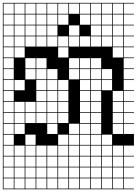

<svg xmlns="http://www.w3.org/2000/svg" viewBox="-20 -1025 963 1352"><path d="M0 307.7V-1004.8H923.1V-1000H851V-927.9H923.1V-923.1H851V-851H923.1V-846.2H851V-774H923.1V-769.2H851V-697.1H923.1V-692.3H851V-620.2H923.1V-615.4H851V-543.3H923.1V-538.5H851V-466.3H923.1V-461.5H851V-389.4H923.1V-384.6H851V-312.5H923.1V-307.7H851V-235.6H923.1V-230.8H851V-158.7H923.1V-153.8H851V-81.7H923.1V0H851V72.1H923.1V76.9H851V149H923.1V153.8H851V226H923.1V230.8H851V302.9H923.1V307.7ZM774 -927.9H846.2V-1000H774ZM158.7 -927.9H230.8V-1000H158.7ZM697.1 -927.9H769.2V-1000H697.1ZM235.6 -927.9H307.7V-1000H235.6ZM620.2 -927.9H692.3V-1000H620.2ZM312.5 -927.9H384.6V-1000H312.5ZM81.7 -927.9H153.8V-1000H81.7ZM4.8 -927.9H76.9V-1000H4.8ZM389.4 -927.9H461.5V-1000H389.4ZM543.3 -927.9H615.4V-1000H543.3ZM466.3 -927.9H538.5V-1000H466.3ZM774 -851H846.2V-923.1H774ZM158.7 -851H230.8V-923.1H158.7ZM235.6 -851H307.7V-923.1H235.6ZM697.1 -851H769.2V-923.1H697.1ZM312.5 -851H384.6V-923.1H312.5ZM620.2 -851H692.3V-923.1H620.2ZM389.4 -851H461.5V-923.1H389.4ZM81.7 -851H153.8V-923.1H81.7ZM4.8 -851H76.9V-923.1H4.8ZM543.3 -851H615.4V-923.1H543.3ZM466.3 -774H538.5V-846.2H466.3ZM81.7 -774H153.8V-846.2H81.7ZM4.8 -774H76.9V-846.2H4.8ZM620.2 -774H692.3V-846.2H620.2ZM312.5 -774H384.6V-846.2H312.5ZM697.1 -774H769.2V-846.2H697.1ZM158.7 -774H230.8V-846.2H158.7ZM774 -774H846.2V-846.2H774ZM235.6 -774H307.7V-846.2H235.6ZM543.3 -697.1H615.4V-769.2H543.3ZM466.3 -697.1H538.5V-769.2H466.3ZM620.2 -697.1H692.3V-769.2H620.2ZM81.7 -697.1H153.8V-769.2H81.7ZM4.8 -697.1H76.9V-769.2H4.8ZM389.4 -697.1H461.5V-769.2H389.4ZM697.1 -697.1H769.2V-769.2H697.1ZM312.5 -697.1H384.6V-769.2H312.5ZM158.7 -697.1H230.8V-769.2H158.7ZM774 -697.1H846.2V-769.2H774ZM235.6 -697.1H307.7V-769.2H235.6ZM81.7 -620.2H153.8V-692.3H81.7ZM4.8 -620.2H76.9V-692.3H4.8ZM389.4 -620.2H461.5V-692.3H389.4ZM774 -620.2H846.2V-692.3H774ZM76.9 -615.4H4.8V-543.3H76.9ZM543.3 -543.3H615.4V-615.4H543.3ZM466.3 -543.3H538.5V-615.4H466.3ZM235.6 -543.3H307.7V-615.4H235.6ZM158.7 -543.3H230.8V-615.4H158.7ZM620.2 -543.3H692.3V-615.4H620.2ZM543.3 -466.3H615.4V-538.5H543.3ZM235.6 -466.3H307.7V-538.5H235.6ZM466.3 -466.3H538.5V-538.5H466.3ZM158.7 -466.3H230.8V-538.5H158.7ZM620.2 -466.3H692.3V-538.5H620.2ZM4.8 -466.3H76.9V-538.5H4.8ZM697.1 -466.3H769.2V-538.5H697.1ZM312.5 -466.3H384.6V-538.5H312.5ZM543.3 -389.4H615.4V-461.5H543.3ZM235.6 -389.4H307.7V-461.5H235.6ZM620.2 -389.4H692.3V-461.5H620.2ZM81.7 -389.4H153.8V-461.5H81.7ZM4.8 -389.4H76.9V-461.5H4.8ZM389.4 -389.4H461.5V-461.5H389.4ZM697.1 -389.4H769.2V-461.5H697.1ZM312.5 -389.4H384.6V-461.5H312.5ZM774 -312.5H846.2V-384.6H774ZM543.3 -312.5H615.4V-384.6H543.3ZM312.5 -312.5H384.6V-384.6H312.5ZM4.8 -312.5H76.9V-384.6H4.8ZM389.4 -312.5H461.5V-384.6H389.4ZM235.6 -312.5H307.7V-384.6H235.6ZM620.2 -312.5H692.3V-384.6H620.2ZM620.2 -235.6H692.3V-307.7H620.2ZM4.8 -235.6H76.9V-307.7H4.8ZM312.5 -235.6H384.6V-307.7H312.5ZM543.3 -235.6H615.4V-307.7H543.3ZM235.6 -235.6H307.7V-307.7H235.6ZM158.7 -235.6H230.8V-307.7H158.7ZM389.4 -235.6H461.5V-307.7H389.4ZM81.7 -235.6H153.8V-307.7H81.7ZM774 -235.6H846.2V-307.7H774ZM158.7 -158.7H230.8V-230.8H158.7ZM774 -158.7H846.2V-230.8H774ZM4.8 -158.7H76.9V-230.8H4.8ZM312.5 -158.7H384.6V-230.8H312.5ZM81.7 -158.7H153.8V-230.8H81.7ZM620.2 -158.7H692.3V-230.8H620.2ZM543.3 -158.7H615.4V-230.8H543.3ZM235.6 -158.7H307.7V-230.8H235.6ZM389.4 -158.7H461.5V-230.8H389.4ZM774 -81.7H846.2V-153.8H774ZM4.8 -81.7H76.9V-153.8H4.8ZM466.3 -81.7H538.5V-153.8H466.3ZM312.5 -81.7H384.6V-153.8H312.5ZM81.7 -81.7H153.8V-153.8H81.7ZM620.2 -81.7H692.3V-153.8H620.2ZM543.3 -81.7H615.4V-153.8H543.3ZM4.8 -4.8H76.9V-76.9H4.8ZM466.3 -4.8H538.5V-76.9H466.3ZM620.2 -4.8H692.3V-76.9H620.2ZM389.4 -4.8H461.5V-76.9H389.4ZM543.3 -4.8H615.4V-76.9H543.3ZM697.1 -4.8H769.2V-76.9H697.1ZM158.7 -4.8H230.8V-76.9H158.7ZM543.3 72.1H615.4V0H543.3ZM81.7 72.1H153.8V0H81.7ZM4.8 72.1H76.9V0H4.8ZM235.6 72.1H307.7V0H235.6ZM774 72.1H846.2V0H774ZM312.5 72.1H384.6V0H312.5ZM158.7 72.1H230.8V0H158.7ZM620.2 72.1H692.3V0H620.2ZM697.1 72.1H769.2V0H697.1ZM389.4 72.1H461.5V0H389.4ZM466.3 72.1H538.5V0H466.3ZM620.2 149H692.3V76.9H620.2ZM466.3 149H538.5V76.9H466.3ZM4.8 149H76.9V76.9H4.8ZM81.7 149H153.8V76.9H81.7ZM774 149H846.2V76.9H774ZM312.5 149H384.6V76.9H312.5ZM697.1 149H769.2V76.9H697.1ZM158.7 149H230.8V76.9H158.7ZM235.6 149H307.7V76.9H235.6ZM389.4 149H461.5V76.9H389.4ZM543.3 149H615.4V76.9H543.3ZM543.3 226H615.4V153.8H543.3ZM697.1 226H769.2V153.8H697.1ZM389.4 226H461.5V153.8H389.4ZM158.7 226H230.8V153.8H158.7ZM620.2 226H692.3V153.8H620.2ZM312.5 226H384.6V153.8H312.5ZM774 226H846.2V153.8H774ZM235.6 226H307.7V153.8H235.6ZM81.7 226H153.8V153.8H81.7ZM466.3 226H538.5V153.8H466.3ZM4.8 226H76.9V153.8H4.8ZM697.1 302.9H769.2V230.8H697.1ZM389.4 302.9H461.5V230.8H389.4ZM81.7 302.9H153.8V230.8H81.7ZM774 302.9H846.2V230.8H774ZM158.7 302.9H230.8V230.8H158.7ZM620.2 302.9H692.3V230.8H620.2ZM312.5 302.9H384.6V230.8H312.5ZM235.6 302.9H307.7V230.8H235.6ZM466.3 302.9H538.5V230.8H466.3ZM4.8 302.9H76.9V230.8H4.8ZM543.3 302.9H615.4V230.8H543.3Z"/></svg>

Font: Jacquarda Bastarda 9 Charted
Style: Regular
Weight: 400
Designer: Sarah Cadigan-Fried
Version: Version 1.000; ttfautohint (v1.8.4.7-5d5b)